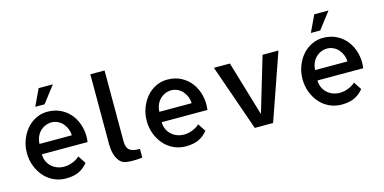

<svg xmlns="http://www.w3.org/2000/svg" viewBox="-73 -1153 3101 1552"><g transform="rotate(-15 1477.5 -377.0)"><path d="M314.5 -556.6Q380.9 -556.6 431.6 -529.8Q482.4 -502.9 515.1 -458.5Q547.9 -414.1 562 -356Q576.2 -297.9 567.4 -235.4H184.6Q184.6 -204.1 196.3 -177.7Q208 -151.4 228 -132.3Q248 -113.3 275.9 -102.5Q303.7 -91.8 335.9 -91.8Q346.7 -91.8 362.8 -94.2Q378.9 -96.7 397 -103Q415 -109.4 433.1 -119.1Q451.2 -128.9 464.8 -142.6L507.8 -77.1Q475.6 -37.1 432.6 -16.6Q389.6 3.9 323.2 3.9Q269.5 3.9 222.7 -18.1Q175.8 -40 142.6 -78.1Q109.4 -116.2 89.8 -167Q70.3 -217.8 70.3 -276.4Q70.3 -334 89.8 -385.3Q109.4 -436.5 142.1 -474.6Q174.8 -512.7 219.7 -534.7Q264.6 -556.6 314.5 -556.6ZM458 -321.3Q458 -347.7 448.2 -373Q438.5 -398.4 421.4 -418.9Q404.3 -439.5 379.9 -451.7Q355.5 -463.9 327.1 -464.8Q296.9 -464.8 271.5 -453.1Q246.1 -441.4 227.5 -421.9Q209 -402.3 198.7 -375.5Q188.5 -348.6 188.5 -321.3ZM417 -758.8 310.5 -620.1H232.4L297.9 -758.8Z M849.6 -168Q849.6 -134.8 858.4 -115.7Q867.2 -96.7 882.8 -87.4Q898.4 -78.1 918.5 -75.2Q938.5 -72.3 961.9 -72.3V0Q949.2 2 935.5 2.9Q924.8 3.9 910.2 4.4Q895.5 4.9 880.9 4.9Q866.2 4.9 851.6 3.9Q836.9 2.9 825.2 1Q792 -5.9 773.4 -28.3Q754.9 -50.8 745.1 -78.6Q735.4 -106.4 732.9 -132.8Q730.5 -159.2 730.5 -173.8V-185.5V-758.8H849.6Z M1317.4 -556.6Q1383.8 -556.6 1434.6 -529.8Q1485.4 -502.9 1518.1 -458.5Q1550.8 -414.1 1564.9 -356Q1579.1 -297.9 1570.3 -235.4H1187.5Q1187.5 -204.1 1199.2 -177.7Q1210.9 -151.4 1231 -132.3Q1251 -113.3 1278.8 -102.5Q1306.6 -91.8 1338.9 -91.8Q1349.6 -91.8 1365.7 -94.2Q1381.8 -96.7 1399.9 -103Q1418 -109.4 1436 -119.1Q1454.1 -128.9 1467.8 -142.6L1510.7 -77.1Q1478.5 -37.1 1435.5 -16.6Q1392.6 3.9 1326.2 3.9Q1272.5 3.9 1225.6 -18.1Q1178.7 -40 1145.5 -78.1Q1112.3 -116.2 1092.8 -167Q1073.2 -217.8 1073.2 -276.4Q1073.2 -334 1092.8 -385.3Q1112.3 -436.5 1145 -474.6Q1177.7 -512.7 1222.7 -534.7Q1267.6 -556.6 1317.4 -556.6ZM1460.9 -321.3Q1460.9 -347.7 1451.2 -373Q1441.4 -398.4 1424.3 -418.9Q1407.2 -439.5 1382.8 -451.7Q1358.4 -463.9 1330.1 -464.8Q1299.8 -464.8 1274.4 -453.1Q1249 -441.4 1230.5 -421.9Q1211.9 -402.3 1201.7 -375.5Q1191.4 -348.6 1191.4 -321.3Z M1902.3 3.9 1709 -550.8H1842.8L1979.5 -91.8L2116.2 -550.8H2249L2055.7 3.9Z M2621.1 -556.6Q2687.5 -556.6 2738.3 -529.8Q2789.1 -502.9 2821.8 -458.5Q2854.5 -414.1 2868.7 -356Q2882.8 -297.9 2874 -235.4H2491.2Q2491.2 -204.1 2502.9 -177.7Q2514.6 -151.4 2534.7 -132.3Q2554.7 -113.3 2582.5 -102.5Q2610.4 -91.8 2642.6 -91.8Q2653.3 -91.8 2669.4 -94.2Q2685.5 -96.7 2703.6 -103Q2721.7 -109.4 2739.7 -119.1Q2757.8 -128.9 2771.5 -142.6L2814.5 -77.1Q2782.2 -37.1 2739.3 -16.6Q2696.3 3.9 2629.9 3.9Q2576.2 3.9 2529.3 -18.1Q2482.4 -40 2449.2 -78.1Q2416 -116.2 2396.5 -167Q2377 -217.8 2377 -276.4Q2377 -334 2396.5 -385.3Q2416 -436.5 2448.7 -474.6Q2481.4 -512.7 2526.4 -534.7Q2571.3 -556.6 2621.1 -556.6ZM2764.6 -321.3Q2764.6 -347.7 2754.9 -373Q2745.1 -398.4 2728 -418.9Q2710.9 -439.5 2686.5 -451.7Q2662.1 -463.9 2633.8 -464.8Q2603.5 -464.8 2578.1 -453.1Q2552.7 -441.4 2534.2 -421.9Q2515.6 -402.3 2505.4 -375.5Q2495.1 -348.6 2495.1 -321.3ZM2723.6 -758.8 2617.2 -620.1H2539.1L2604.5 -758.8Z"/></g></svg>

Font: Allerta
Style: Medium
Weight: 500
Designer: Matt McInerney
Foundry: Matt McInerney
Version: Version 1.0